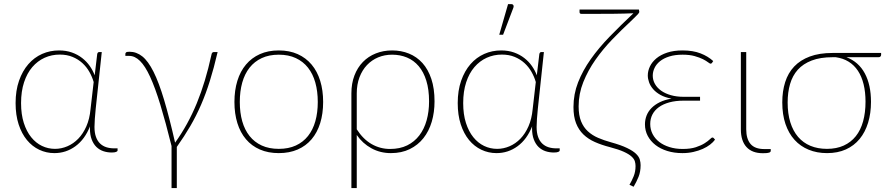

<svg xmlns="http://www.w3.org/2000/svg" viewBox="-20 -750 4390 948"><path d="M442.5 -345Q435 -371 421.2 -395.2Q407.5 -419.5 386.8 -438.5Q366 -457.5 338.2 -469Q310.5 -480.5 275 -480.5Q235 -480.5 200.2 -464.8Q165.5 -449 139.5 -418.8Q113.5 -388.5 98.8 -343.8Q84 -299 84 -241Q84 -185.5 97.5 -143.2Q111 -101 134 -72.5Q157 -44 187.2 -29.5Q217.5 -15 251.5 -15Q283 -15 312.8 -27.8Q342.5 -40.5 366.5 -65.2Q390.5 -90 406.5 -126.5Q422.5 -163 427 -211ZM560.5 -17.5V-7Q560.5 -3 553.5 0Q546.5 3 531.5 3Q510 3 490.5 -3.5Q471 -10 456.2 -24.2Q441.5 -38.5 432.8 -61.2Q424 -84 424 -116Q424 -118.5 424 -121.2Q424 -124 424.5 -126.5Q399 -62 352.5 -28Q306 6 248.5 6Q209 6 174 -10.5Q139 -27 113 -58.5Q87 -90 72 -136Q57 -182 57 -241Q57 -303 74 -351.5Q91 -400 120 -433.2Q149 -466.5 188 -483.8Q227 -501 271.5 -501Q306.5 -501 335.2 -490.8Q364 -480.5 386 -463.2Q408 -446 423.5 -423.8Q439 -401.5 447.5 -378L460 -483Q462 -493 470 -493H482.5L452.5 -212.5Q450 -187 448.2 -163.2Q446.5 -139.5 446.5 -123.5Q446.5 -94.5 453.8 -74.2Q461 -54 474 -41.5Q487 -29 504.8 -23.2Q522.5 -17.5 544 -17.5Z M1054.5 -493Q1036 -413.5 1016.2 -350.5Q996.5 -287.5 972.8 -232.8Q949 -178 919.8 -127.8Q890.5 -77.5 853 -24.5V178.5H827V-29Q797.5 -148 771.8 -232.5Q746 -317 721.2 -370.8Q696.5 -424.5 671.2 -449.2Q646 -474 618.5 -474H599V-484Q599 -488 602.5 -491.2Q606 -494.5 619.5 -494.5Q654 -494.5 682.8 -471.5Q711.5 -448.5 738 -395.8Q764.5 -343 790.2 -257Q816 -171 844.5 -45.5Q877 -91 903.5 -139.2Q930 -187.5 951.8 -240.5Q973.5 -293.5 991.2 -352.2Q1009 -411 1023.5 -477.5Q1025 -487 1028.2 -490Q1031.5 -493 1036 -493Z M1356.5 -501Q1409 -501 1449.8 -482.8Q1490.5 -464.5 1518.5 -431.2Q1546.5 -398 1561 -351Q1575.5 -304 1575.5 -246.5Q1575.5 -189 1561 -142.2Q1546.5 -95.5 1518.5 -62.5Q1490.5 -29.5 1449.8 -11.8Q1409 6 1356.5 6Q1304 6 1263.2 -11.8Q1222.5 -29.5 1194.5 -62.5Q1166.5 -95.5 1152 -142.2Q1137.5 -189 1137.5 -246.5Q1137.5 -304 1152 -351Q1166.5 -398 1194.5 -431.2Q1222.5 -464.5 1263.2 -482.8Q1304 -501 1356.5 -501ZM1356.5 -15Q1404.5 -15 1440.5 -31.5Q1476.5 -48 1500.8 -78.5Q1525 -109 1537 -151.5Q1549 -194 1549 -246.5Q1549 -299 1537 -342Q1525 -385 1500.8 -415.8Q1476.5 -446.5 1440.5 -463.2Q1404.5 -480 1356.5 -480Q1308.5 -480 1272.5 -463.2Q1236.5 -446.5 1212.2 -415.8Q1188 -385 1176 -342Q1164 -299 1164 -246.5Q1164 -194 1176 -151.5Q1188 -109 1212.2 -78.5Q1236.5 -48 1272.5 -31.5Q1308.5 -15 1356.5 -15Z M1741.5 -111.5Q1773 -62.5 1815 -38.5Q1857 -14.5 1906 -14.5Q1954.5 -14.5 1990.5 -32.2Q2026.5 -50 2050.5 -81.5Q2074.5 -113 2086.5 -156Q2098.5 -199 2098.5 -249.5Q2098.5 -308 2085 -351.5Q2071.5 -395 2047.2 -423.5Q2023 -452 1989.5 -466Q1956 -480 1916 -480Q1879 -480 1847.2 -466.8Q1815.5 -453.5 1792 -428.8Q1768.5 -404 1755 -368.5Q1741.5 -333 1741.5 -289ZM1715 -289Q1715 -338 1730 -377.2Q1745 -416.5 1771.8 -444Q1798.5 -471.5 1835.5 -486.2Q1872.5 -501 1916 -501Q1961 -501 1999.2 -485.5Q2037.5 -470 2065.8 -438.8Q2094 -407.5 2109.8 -360.2Q2125.5 -313 2125.5 -249.5Q2125.5 -195.5 2111.8 -149Q2098 -102.5 2070.8 -68Q2043.5 -33.5 2003.2 -13.8Q1963 6 1910 6Q1857.5 6 1814 -17.8Q1770.5 -41.5 1741.5 -83.5V178.5H1715Z M2625.5 -345Q2618 -371 2604.2 -395.2Q2590.5 -419.5 2569.8 -438.5Q2549 -457.5 2521.2 -469Q2493.5 -480.5 2458 -480.5Q2418 -480.5 2383.2 -464.8Q2348.5 -449 2322.5 -418.8Q2296.5 -388.5 2281.8 -343.8Q2267 -299 2267 -241Q2267 -185.5 2280.5 -143.2Q2294 -101 2317 -72.5Q2340 -44 2370.2 -29.5Q2400.5 -15 2434.5 -15Q2466 -15 2495.8 -27.8Q2525.5 -40.5 2549.5 -65.2Q2573.5 -90 2589.5 -126.5Q2605.5 -163 2610 -211ZM2743.5 -17.5V-7Q2743.5 -3 2736.5 0Q2729.5 3 2714.5 3Q2693 3 2673.5 -3.5Q2654 -10 2639.2 -24.2Q2624.5 -38.5 2615.8 -61.2Q2607 -84 2607 -116Q2607 -118.5 2607 -121.2Q2607 -124 2607.5 -126.5Q2582 -62 2535.5 -28Q2489 6 2431.5 6Q2392 6 2357 -10.5Q2322 -27 2296 -58.5Q2270 -90 2255 -136Q2240 -182 2240 -241Q2240 -303 2257 -351.5Q2274 -400 2303 -433.2Q2332 -466.5 2371 -483.8Q2410 -501 2454.5 -501Q2489.5 -501 2518.2 -490.8Q2547 -480.5 2569 -463.2Q2591 -446 2606.5 -423.8Q2622 -401.5 2630.5 -378L2643 -483Q2645 -493 2653 -493H2665.5L2635.5 -212.5Q2633 -187 2631.2 -163.2Q2629.5 -139.5 2629.5 -123.5Q2629.5 -94.5 2636.8 -74.2Q2644 -54 2657 -41.5Q2670 -29 2687.8 -23.2Q2705.5 -17.5 2727 -17.5ZM2445 -578.5 2488.5 -729.5H2506Q2512 -729.5 2514.8 -724.5Q2517.5 -719.5 2515 -712.5L2464 -578.5Z M3136.5 -692Q3136.5 -690.5 3135.8 -688.2Q3135 -686 3130.8 -681.2Q3126.5 -676.5 3118.2 -668.2Q3110 -660 3095.5 -646Q3049 -603 3003 -555.2Q2957 -507.5 2920 -454.8Q2883 -402 2860 -344.5Q2837 -287 2837 -225Q2837 -181 2849 -151.2Q2861 -121.5 2882.5 -101.8Q2904 -82 2933 -69.5Q2962 -57 2996.5 -47.5Q3047 -33.5 3076.2 -19.2Q3105.5 -5 3120.2 9.2Q3135 23.5 3139 37.8Q3143 52 3143 65.5Q3143 98 3132.8 123.2Q3122.5 148.5 3108.5 172L3088 162.5Q3099.5 143 3108.8 120.2Q3118 97.5 3118 70Q3118 58 3114.5 46.2Q3111 34.5 3098.2 22.8Q3085.5 11 3060.2 -0.5Q3035 -12 2991.5 -23.5Q2950.5 -34 2917.2 -48.8Q2884 -63.5 2860.5 -86.2Q2837 -109 2824.2 -141.8Q2811.5 -174.5 2811.5 -221.5Q2811.5 -285 2834.2 -343.2Q2857 -401.5 2896.8 -457.8Q2936.5 -514 2990.8 -569.8Q3045 -625.5 3107.5 -684.5Q3063 -682.5 3010 -682Q2957 -681.5 2903 -681.5H2851.5Q2841.5 -681.5 2841.5 -690V-703H3134.5Z M3510.5 -60.5Q3501.5 -48 3486 -36Q3470.5 -24 3449.8 -14.8Q3429 -5.5 3403.8 0.2Q3378.5 6 3349.5 6Q3309 6 3275 -4.5Q3241 -15 3216.5 -34Q3192 -53 3178.2 -79Q3164.5 -105 3164.5 -136Q3164.5 -159 3172.5 -179.5Q3180.5 -200 3197 -216.8Q3213.5 -233.5 3238 -245.5Q3262.5 -257.5 3295.5 -263Q3263 -269 3240.8 -281.5Q3218.5 -294 3204.8 -310Q3191 -326 3184.8 -343.5Q3178.5 -361 3178.5 -377.5Q3178.5 -400 3189 -422Q3199.5 -444 3220.8 -461.8Q3242 -479.5 3274.2 -490.2Q3306.5 -501 3350 -501Q3401.5 -501 3438.8 -486.5Q3476 -472 3501.5 -448.5L3495.5 -439.5Q3492.5 -435.5 3488.5 -435.5Q3485 -435.5 3476 -442.5Q3467 -449.5 3450.8 -457.8Q3434.5 -466 3409.8 -473Q3385 -480 3350.5 -480Q3312.5 -480 3284.8 -471.2Q3257 -462.5 3238.8 -447.8Q3220.5 -433 3211.8 -414.5Q3203 -396 3203 -376.5Q3203 -354.5 3213.8 -335.5Q3224.5 -316.5 3244.5 -302.2Q3264.5 -288 3292.8 -280Q3321 -272 3355.5 -272H3436.5V-253H3355.5Q3315.5 -253 3284.8 -244.5Q3254 -236 3233 -220.8Q3212 -205.5 3201.2 -184.5Q3190.5 -163.5 3190.5 -138Q3190.5 -111 3202.2 -88.2Q3214 -65.5 3235 -49.2Q3256 -33 3285.5 -23.8Q3315 -14.5 3350.5 -14.5Q3389.5 -14.5 3416 -23.2Q3442.5 -32 3459.2 -42.8Q3476 -53.5 3484.8 -62.2Q3493.5 -71 3497.5 -71Q3501.5 -71 3504 -68Z M3638 -493H3664.5V-112Q3664.5 -64 3686 -39Q3707.5 -14 3754 -14H3785.5V-5Q3785.5 0.5 3777.8 3.5Q3770 6.5 3747 6.5Q3693.5 6.5 3665.8 -24Q3638 -54.5 3638 -111Z M4091 -467.5Q4030 -467.5 3987.8 -451.2Q3945.5 -435 3919.2 -405.8Q3893 -376.5 3881 -335.2Q3869 -294 3869 -244Q3869 -189 3882.2 -146.2Q3895.5 -103.5 3920.5 -74.2Q3945.5 -45 3981.5 -30Q4017.5 -15 4063 -15Q4110 -15 4145.8 -31.2Q4181.5 -47.5 4205.5 -77.5Q4229.5 -107.5 4241.5 -150.8Q4253.5 -194 4253.5 -248Q4253.5 -295.5 4244 -334Q4234.5 -372.5 4216 -400.5Q4197.5 -428.5 4170 -445.5Q4142.5 -462.5 4106.5 -467.5ZM4330.5 -488.5V-479Q4330.5 -475 4327.5 -471.2Q4324.5 -467.5 4317.5 -467.5H4159.5Q4219.5 -444.5 4250 -387.8Q4280.5 -331 4280.5 -247Q4280.5 -190.5 4266.2 -144Q4252 -97.5 4224.5 -64Q4197 -30.5 4156.5 -12.2Q4116 6 4063.5 6Q4013.5 6 3972.8 -10.8Q3932 -27.5 3903 -59.5Q3874 -91.5 3858.2 -138Q3842.5 -184.5 3842.5 -244.5Q3842.5 -299.5 3856.8 -344.5Q3871 -389.5 3901.2 -421.5Q3931.5 -453.5 3978.5 -471Q4025.5 -488.5 4090.5 -488.5Z"/></svg>

Font: Lato 2
Style: Regular
Weight: 200
Designer: Lukasz Dziedzic with Adam Twardoch and Botio Nikoltchev
Foundry: tyPoland Lukasz Dziedzic
Version: Version 2.015; 2015-08-06; http://www.latofonts.com/